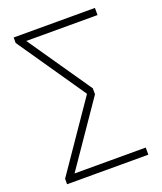

<svg xmlns="http://www.w3.org/2000/svg" viewBox="-159 -807 918 1088"><g transform="rotate(-20 300.0 -262.5)"><path d="M55 180V147L344 -274V-252L55 -672V-705H545V-662H102L103 -680L378 -281V-245L102 157L101 137H545V180Z"/></g></svg>

Font: Nunito Sans 10pt ExtraLight
Style: Regular
Weight: 250
Designer: Vernon Adams
Foundry: Vernon Adams
Version: Version 3.101;gftools[0.9.27]